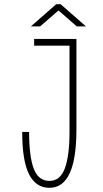

<svg xmlns="http://www.w3.org/2000/svg" viewBox="-20 -886 490 917"><path d="M216 11Q151.5 11 118.8 -53.5Q86 -118 86 -256H119Q119 -138.5 141.2 -80.2Q163.5 -22 216 -22Q268 -22 290 -82.8Q312 -143.5 312 -255V-668H143V-700H345V-266Q345 11 216 11ZM127.5 -760 248.5 -866H269.5L390.5 -760H346.5L259.5 -836L171.5 -760Z"/></svg>

Font: Trispace Condensed Thin
Style: Regular
Weight: 100
Width: 3
Designer: Tyler Finck
Foundry: Etcetera Type Company
Version: Version 1.210; ttfautohint (v1.8.3)